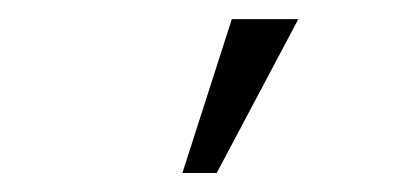

<svg xmlns="http://www.w3.org/2000/svg" viewBox="-20 -650 430 202"><path d="M171.9 -468 223.9 -629.9H293.9L208 -468Z"/></svg>

Font: Linden Hill
Style: Regular
Weight: 400
Version: Version 1.202